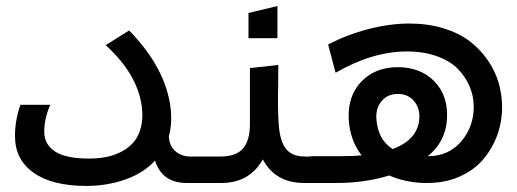

<svg xmlns="http://www.w3.org/2000/svg" viewBox="-20 -608 1718 638"><path d="M47.9 -259.8H147Q127 -214.4 127 -169.9Q127 -128.4 162.8 -104.7Q198.7 -81.1 275.9 -81.1Q306.6 -81.1 333.5 -86.4Q360.4 -91.8 384.5 -104.5Q408.7 -117.2 424.8 -136.5Q440.9 -155.8 448.5 -185.8Q456.1 -215.8 451.2 -253.9Q437 -361.8 331.1 -458L409.2 -506.8Q530.8 -381.8 546.9 -249Q552.7 -196.3 541 -154.8Q542.5 -124 562.5 -106Q582.5 -87.9 612.8 -87.9H695.8V0H600.1Q519 0 495.1 -74.2Q456.1 -32.2 395.5 -11.2Q335 9.8 267.1 9.8Q153.8 9.8 91.8 -33.9Q29.8 -77.6 29.8 -155.8Q29.8 -209 47.9 -259.8Z M810.5 -381.8 904.8 -392.1Q904.8 -366.7 904.3 -320.3Q903.3 -282.7 903.8 -251Q904.3 -219.2 906.2 -193.4Q908.2 -167.5 913.8 -147.7Q919.4 -127.9 929.2 -114.7Q939 -101.6 954.8 -94.7Q970.7 -87.9 993.7 -87.9H1082.5V0H990.7Q895 0 853.5 -78.1Q808.6 0 715.8 0H622.6V-87.9H712.4Q764.6 -87.9 787.6 -114.7Q810.5 -141.6 810.5 -195.8ZM805.7 -481V-564.9L901.9 -587.9V-481Z M1099.6 0H1012.2V-88.9H1099.6Q1151.9 -88.9 1181.6 -91.8Q1142.6 -142.1 1138.7 -212.9Q1135.3 -290 1181.2 -337.4Q1227.1 -384.8 1302.2 -384.8Q1377.4 -384.8 1423.6 -337.4Q1469.7 -290 1465.3 -212.9Q1460.9 -136.7 1401.4 -88.9Q1470.7 -88.9 1512.5 -137.9Q1554.2 -187 1554.2 -252.9Q1554.2 -287.6 1541 -319.6Q1527.8 -351.6 1502 -378.4Q1476.1 -405.3 1432.1 -421.1Q1388.2 -437 1332.5 -437Q1217.3 -437 1095.2 -366.2L1070.3 -460Q1132.3 -492.7 1203.6 -511.2Q1274.9 -529.8 1340.3 -529.8Q1401.4 -529.8 1452.9 -514.2Q1504.4 -498.5 1539.8 -471.7Q1575.2 -444.8 1600.1 -408.9Q1625 -373 1636.7 -333.5Q1648.4 -293.9 1648.4 -252Q1648.4 -203.1 1632.1 -158.4Q1615.7 -113.8 1585.4 -78.1Q1555.2 -42.5 1507.1 -21.2Q1459 0 1400.4 0H1395.5Q1331.1 0 1273.4 -24.9Q1192.4 0 1099.6 0ZM1230.5 -215.8Q1234.4 -144.5 1284.7 -112.8Q1369.6 -144 1373.5 -215.8Q1375 -250 1355.2 -272.9Q1335.4 -295.9 1302.2 -295.9Q1268.6 -295.9 1248.8 -272.9Q1229 -250 1230.5 -215.8Z"/></svg>

Font: LT Superior Med
Style: Regular
Weight: 500
Designer: Daniel Lyons
Foundry: LyonsType
Version: Version 1.000